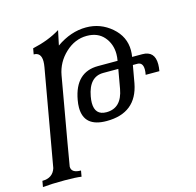

<svg xmlns="http://www.w3.org/2000/svg" viewBox="-136 -613 983 964"><g transform="rotate(-15 355.0 -131.0)"><path d="M376.5 -41Q455.1 -41 472.2 -136.7L489.7 -235.8H411.6Q337.9 -235.8 320.3 -138.2Q316.9 -119.6 316.9 -105Q316.9 -41 376.5 -41ZM171.4 239.3Q142.1 234.9 84 234.9Q16.6 234.9 -29.3 239.3L-23.9 208.5Q30.3 208.5 45.4 161.1L133.8 -340.3Q136.7 -356.9 136.7 -369.6Q136.7 -416 98.1 -416L103.5 -446.3Q187.5 -464.8 248 -502.4Q235.8 -447.8 231.9 -426.3Q307.1 -479 386.2 -479Q461.4 -479 518.3 -429.9Q575.2 -380.9 575.2 -309.6Q575.2 -293.5 572.3 -275.9H625Q689.5 -275.9 689.5 -207Q689.5 -190.9 686 -171.4H614.7Q617.7 -186.5 617.7 -198.2Q617.7 -235.8 588.4 -235.8H565.4L549.3 -145Q521.5 2 366.2 2Q248.5 2 248.5 -99.1Q248.5 -117.2 252.4 -138.2Q276.9 -275.9 395 -275.9H496.6Q500 -293.9 500 -310.5Q500 -362.8 468.3 -399.9Q436.5 -437 378.9 -437Q317.4 -437 267.6 -390.6Q217.8 -344.2 206.1 -278.3Q127.9 165.5 127 175.3Q127 208.5 176.8 208.5Z"/></g></svg>

Font: Kelvinch
Style: Italic
Weight: 400
Italic angle: -10°
Designer: Paul James Miller
Foundry: High-Logic / Made with FontCreator
Version: Version 3.40;July 22, 2017;FontCreator 11.0.0.2388 64-bit